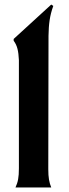

<svg xmlns="http://www.w3.org/2000/svg" viewBox="-20 -823 304 843"><path d="M48 0H205C196 -22 192 -43 192 -80L193 -666C194 -717 198 -753 214 -797L205 -803L40 -652V-644C56 -623 61 -599 63 -559V-84C63 -44 59 -24 48 0Z"/></svg>

Font: Sinistre
Style: Bold
Weight: 700
Designer: Jules Durand
Foundry: Collletttivo
Version: Version 69.420;Glyphs 3.2 (3217)